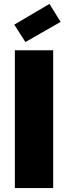

<svg xmlns="http://www.w3.org/2000/svg" viewBox="-20 -962 348 982"><path d="M56 -705H252V0H56ZM290 -850 110 -747 53 -836 233 -942Z"/></svg>

Font: SVN-Poppins ExtraBold
Style: Regular
Weight: 800
Designer: Ninad Kale (Devanagari), Jonny Pinhorn (Latin)
Foundry: Indian Type Foundry
Version: Version 3.002 2017; ttfautohint (v1.8.3)